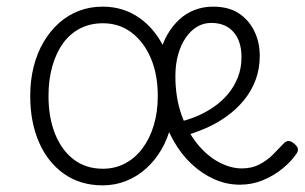

<svg xmlns="http://www.w3.org/2000/svg" viewBox="-20 -539 917 578"><path d="M289 19Q222 19 173 -15.5Q124 -50 97.5 -110.5Q71 -171 71 -250Q71 -298 81.5 -339Q92 -380 111.5 -413Q131 -446 158 -470Q185 -494 218 -506.5Q251 -519 289 -519Q352 -519 400.5 -484.5Q449 -450 477 -389Q505 -328 505 -250Q505 -203 495 -162Q485 -121 465.5 -88Q446 -55 419 -31Q392 -7 359 6Q326 19 289 19ZM290 -31Q326 -31 356.5 -47Q387 -63 409 -92.5Q431 -122 443 -162Q455 -202 455 -250Q455 -315 434 -364Q413 -413 376 -441Q339 -469 290 -469Q252 -469 221.5 -453.5Q191 -438 170 -409Q149 -380 137.5 -339.5Q126 -299 126 -250Q126 -185 146 -135.5Q166 -86 202.5 -58.5Q239 -31 290 -31ZM702 17Q662 17 625 0.5Q588 -16 556.5 -45.5Q525 -75 502 -116Q479 -157 466 -206Q453 -255 453 -310Q453 -345 461 -377Q469 -409 484 -435Q499 -461 519.5 -480Q540 -499 566 -509Q592 -519 621 -519Q669 -519 699.5 -498.5Q730 -478 746 -444.5Q762 -411 762 -371Q762 -332 749.5 -298.5Q737 -265 714.5 -237.5Q692 -210 662 -188.5Q632 -167 597 -152Q562 -137 525 -127L511 -170Q540 -176 568.5 -187.5Q597 -199 622 -216Q647 -233 666 -255.5Q685 -278 696 -306Q707 -334 707 -367Q707 -415 683 -442.5Q659 -470 616 -470Q592 -470 572.5 -458Q553 -446 538.5 -424.5Q524 -403 516 -374Q508 -345 508 -310Q508 -246 526 -194.5Q544 -143 573.5 -106.5Q603 -70 638.5 -51Q674 -32 708 -32Q738 -32 761 -44Q784 -56 801.5 -73.5Q819 -91 833 -106Q841 -115 849 -114.5Q857 -114 865 -107Q873 -101 876 -93.5Q879 -86 873 -77Q857 -53 830.5 -31.5Q804 -10 771.5 3.5Q739 17 702 17Z"/></svg>

Font: Playwrite CL ExtraLight
Style: Regular
Weight: 200
Designer: Veronika Burian, José Scaglione
Foundry: TypeTogether
Version: Version 1.002